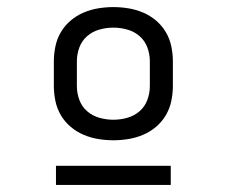

<svg xmlns="http://www.w3.org/2000/svg" viewBox="-20 -713 640 542"><path d="M300 -317Q279 -317 257.5 -320.5Q236 -324 216 -332.5Q196 -341 179.5 -355Q163 -369 152 -387.5Q141 -406 136.5 -427.5Q132 -449 132 -470V-540Q132 -561 136.5 -582.5Q141 -604 152 -622.5Q163 -641 179.5 -655Q196 -669 216 -677.5Q236 -686 257.5 -689.5Q279 -693 300 -693Q321 -693 342.5 -689.5Q364 -686 384 -677.5Q404 -669 420.5 -655Q437 -641 448 -622.5Q459 -604 463.5 -582.5Q468 -561 468 -540V-470Q468 -449 463.5 -427.5Q459 -406 448 -387.5Q437 -369 420.5 -355Q404 -341 384 -332.5Q364 -324 342.5 -320.5Q321 -317 300 -317ZM300 -375Q320 -375 339.5 -380.5Q359 -386 374 -399Q389 -412 396 -431Q403 -450 403 -470V-540Q403 -560 396 -579Q389 -598 374 -611Q359 -624 339.5 -629.5Q320 -635 300 -635Q280 -635 260.5 -629.5Q241 -624 226 -611Q211 -598 204 -579Q197 -560 197 -540V-470Q197 -450 204 -431Q211 -412 226 -399Q241 -386 260.5 -380.5Q280 -375 300 -375ZM138 -191V-245H462V-191Z"/></svg>

Font: Iosevka SS04 Light Extended
Style: Regular
Weight: 300
Width: 7
Monospace: yes
Designer: Belleve Invis
Foundry: Belleve Invis
Version: Version 19.0.0; ttfautohint (v1.8.4)